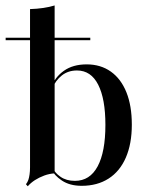

<svg xmlns="http://www.w3.org/2000/svg" viewBox="-25 -651 536 686"><path d="M284.7 -421Q334.7 -421 371 -395.2Q407.3 -369.4 426.6 -321.4Q446 -273.4 446 -205.6Q446 -137.1 424.6 -87.9Q403.2 -38.7 362.9 -12.9Q322.6 12.9 266.9 12.9Q224.2 12.9 196 -6Q167.7 -25 161.3 -44.4L163.7 -51.6Q170.2 -33.9 191.1 -19.4Q212.1 -4.8 242.7 -4.8Q296 -4.8 323.8 -56.5Q351.6 -108.1 351.6 -204.8Q351.6 -297.6 325.8 -348.4Q300 -399.2 250 -399.2Q218.5 -399.2 196 -381.5Q173.4 -363.7 161.3 -333.9L158.1 -339.5Q171 -375 203.2 -398Q235.5 -421 284.7 -421ZM170.2 -31.5Q151.6 -30.6 133.1 -23.8Q114.5 -16.9 99.6 -7.3Q84.7 2.4 74.2 14.5L67.7 7.3Q73.4 0 76.2 -8.1Q79 -16.1 80.6 -27.4Q82.3 -38.7 82.3 -53.2V-207.3H170.2V0ZM82.3 -207.3V-618.5Q108.1 -619.4 129.8 -622.6Q151.6 -625.8 170.2 -631.5V-207.3ZM-4.8 -507.3V-516.1H297.6V-507.3Z"/></svg>

Font: Playfair 144pt SemiCondensed Medium
Style: Regular
Weight: 500
Width: 4
Designer: Claus Eggers Sørensen
Foundry: Claus Eggers Sørensen
Version: Version 2.203